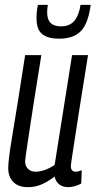

<svg xmlns="http://www.w3.org/2000/svg" viewBox="-20 -764 395 794"><path d="M95 10Q56 10 35 -11.5Q14 -33 14 -69Q14 -86 18 -118Q22 -150 31 -203.5Q40 -257 53 -338.5Q66 -420 84 -536H151Q134 -432 123 -361Q112 -290 105 -244.5Q98 -199 94 -171.5Q90 -144 87.5 -128Q85 -112 84 -99Q83 -80 94.5 -67Q106 -54 127 -54Q164 -54 206 -82L278 -536H344Q323 -407 310 -323Q297 -239 289.5 -190.5Q282 -142 278.5 -119Q275 -96 274 -88Q273 -80 273 -77Q273 -54 293 -54Q304 -54 318 -60L316 -5Q304 2 289 6Q274 10 262 10Q240 10 225 -1.5Q210 -13 206 -34Q177 -12 151 -1Q125 10 95 10ZM224 -604Q179 -604 155 -622.5Q131 -641 131 -690Q131 -719 137 -744H178Q175 -731 175 -712Q175 -655 232 -655Q269 -655 288 -678.5Q307 -702 313 -744H355Q345 -667 314.5 -635.5Q284 -604 224 -604Z"/></svg>

Font: Georama Condensed
Style: Italic
Weight: 400
Width: 3
Italic angle: -9°
Designer: Jean-Baptiste Levee
Foundry: Production Type
Version: Version 1.000